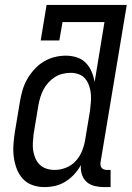

<svg xmlns="http://www.w3.org/2000/svg" viewBox="-20 -755 540 783"><path d="M161 8Q161 8 161 8Q161 8 161 8Q161 8 161 8Q161 8 161 8Q135 8 111.5 -0.5Q88 -9 72 -27Q56 -45 47.5 -68.5Q39 -92 36 -116.5Q33 -141 35 -167.5Q37 -194 41 -219L61 -339Q65 -363 71.5 -386Q78 -409 90 -430.5Q102 -452 119 -471Q136 -490 157 -503Q178 -516 201.5 -522Q225 -528 249 -528Q272 -528 293.5 -521Q315 -514 330 -498.5Q345 -483 353.5 -463Q362 -443 366 -421L406 -665H235L222 -590H146L170 -735H497L390 -93Q389 -87 390 -81Q391 -75 394.5 -70.5Q398 -66 404 -64Q410 -62 416 -62H431V8H404Q385 8 366 3.5Q347 -1 333.5 -13Q320 -25 314 -43.5Q308 -62 310 -82Q299 -62 283 -44.5Q267 -27 247 -14.5Q227 -2 205 3Q183 8 161 8ZM204 -62Q226 -62 249 -71Q272 -80 288.5 -98Q305 -116 314 -138Q323 -160 327 -183L347 -303Q349 -321 350.5 -338.5Q352 -356 350.5 -372.5Q349 -389 343.5 -405Q338 -421 328 -433.5Q318 -446 302 -452Q286 -458 268 -458Q252 -458 235.5 -454Q219 -450 204.5 -441Q190 -432 178 -419Q166 -406 158 -391Q150 -376 145 -360Q140 -344 137 -328L117 -208Q115 -191 114 -173.5Q113 -156 115.5 -140Q118 -124 124.5 -109Q131 -94 142.5 -83Q154 -72 170 -67Q186 -62 203 -62Z"/></svg>

Font: Iosevka Gothic
Style: Italic
Weight: 400
Italic angle: -9°
Monospace: yes
Designer: Belleve Invis
Foundry: Belleve Invis
Version: Version 15.5.1; ttfautohint (v1.8.4)